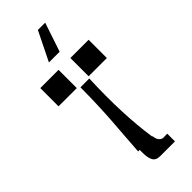

<svg xmlns="http://www.w3.org/2000/svg" viewBox="-348 -1055 1228 1228"><g transform="rotate(-45 266.5 -441.0)"><path d="M368 -1003 302 -806H205L302 -1003ZM215 -729V-564H50V-729ZM322 -729H487V-564H322ZM340 -4Q343 25 355.5 38.5Q368 52 384 52Q400 52 418 51V121H284Q247 121 233.5 96.5Q220 72 220 28V0H206Q209 -47 215.5 -132.5Q222 -218 225.5 -267.5Q229 -317 232 -395Q235 -473 235 -551H315Q302 -237 337 -4Z"/></g></svg>

Font: OpenDyslexic
Style: Regular
Weight: 400
Designer: Abbie Gonzalez
Version: Version 0.920;hotconv 1.0.109;makeotfexe 2.5.65596